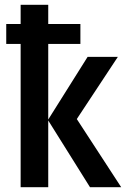

<svg xmlns="http://www.w3.org/2000/svg" viewBox="-20 -780 529 800"><path d="M181 -760V-680H315V-597H181V-282L345 -543H471L300 -284L485 0H355L181 -278V0H66V-597H6V-680H66V-760Z"/></svg>

Font: Noto Sans Condensed SemiBold
Style: Regular
Weight: 600
Width: 3
Designer: Monotype Design Team
Foundry: Monotype Imaging Inc.
Version: Version 2.013; ttfautohint (v1.8.4.7-5d5b)